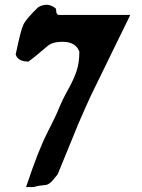

<svg xmlns="http://www.w3.org/2000/svg" viewBox="-20 -757 587 795"><path d="M87.9 17.6Q138.7 -134.8 174.8 -205.1Q210.9 -275.4 224.6 -309.6Q238.3 -343.8 261.7 -385.7Q285.2 -427.7 296.9 -462.4Q308.6 -497.1 308.6 -543Q293.9 -584 238.3 -584Q196.3 -584 175.8 -565.4L144.5 -539.1Q122.1 -519.5 97.7 -502Q54.7 -502 44.9 -531.2Q65.4 -630.9 76.7 -654.8Q87.9 -678.7 138.7 -727.5Q156.2 -737.3 173.3 -737.3Q190.4 -737.3 209 -723.6Q212.9 -720.7 212.9 -710.4Q212.9 -700.2 220.7 -695.3H519.5L357.4 -363.3Q338.9 -324.2 304.7 -245.1L218.8 -35.2Q214.8 -31.2 205.1 -18.6Q186.5 6.8 169.4 8.8Q152.3 10.7 142.1 12.2Q131.8 13.7 129.9 14.6Q124 17.6 113.3 17.6Z"/></svg>

Font: Essays1743
Style: Medium
Weight: 500
Designer: Based on the typeface in a 1743 English translation of the essays of Montaigne.  PostScript/TrueType font designed by Jo
Version: Version 002.100